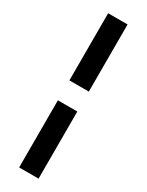

<svg xmlns="http://www.w3.org/2000/svg" viewBox="-235 -810 745 976"><g transform="rotate(30 137.5 -322.5)"><path d="M195 -775V-381H81V-775ZM195 -264V130H81V-264Z"/></g></svg>

Font: Raleway
Style: Bold
Weight: 700
Designer: Matt McInerney, Pablo Impallari, Rodrigo Fuenzalida
Foundry: Matt McInerney, Pablo Impallari, Rodrigo Fuenzalida
Version: Version 4.026